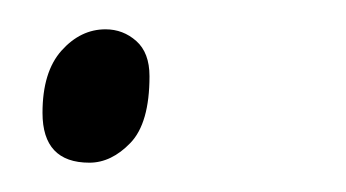

<svg xmlns="http://www.w3.org/2000/svg" viewBox="-20 -105 236 131"><path d="M41 6Q9 6 9 -28Q9 -56 22 -70.5Q35 -85 52 -85Q64 -85 73 -77Q82 -69 82 -53Q82 -21 69 -7.5Q56 6 41 6Z"/></svg>

Font: Noto Serif ExtraLight
Style: Italic
Weight: 200
Italic angle: -12°
Designer: Monotype Design Team
Foundry: Monotype Imaging Inc.
Version: Version 2.014; ttfautohint (v1.8.4.7-5d5b)